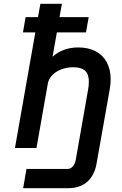

<svg xmlns="http://www.w3.org/2000/svg" viewBox="-20 -777 640 1008"><path d="M119 110H334.5Q350.5 110 362 96.8Q373.5 83.5 377.5 63.5L442.5 -306.5Q446.5 -327 446.5 -348Q446.5 -387.5 426.5 -405.8Q406.5 -424 365 -424Q332 -424 303 -413.2Q274 -402.5 254.8 -383Q235.5 -363.5 231 -337.5L171.5 0H58.5L165.5 -607H100.5L114.5 -687H179.5L192 -757H305L292.5 -687H445.5L431.5 -607H278.5L256 -479Q281.5 -502.5 315.5 -515.2Q349.5 -528 391 -528Q443.5 -528 482 -507.8Q520.5 -487.5 540.8 -449.8Q561 -412 561 -360.5Q561 -337 556.5 -310.5L487 81.5Q476.5 143 438.2 177Q400 211 337 211H101.5Z"/></svg>

Font: JuliaMono BoldItalic
Style: Regular
Weight: 700
Italic angle: -9°
Monospace: yes
Designer: cormullion
Foundry: corm
Version: Version 0.049; ttfautohint (v1.8.4)